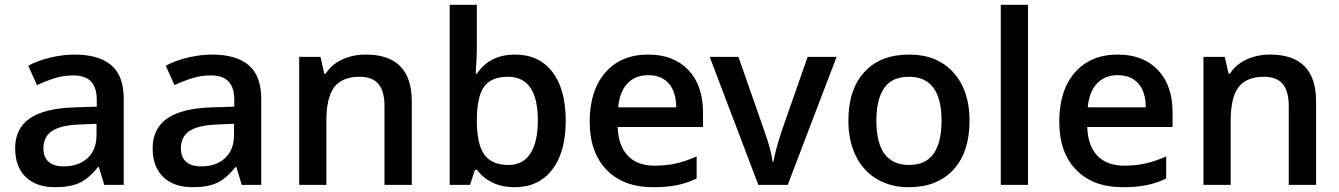

<svg xmlns="http://www.w3.org/2000/svg" viewBox="-20 -780 5650 810"><path d="M419.9 0 397 -75.2H393.1Q354 -25.9 314.5 -8.1Q274.9 9.8 212.9 9.8Q133.3 9.8 88.6 -33.2Q43.9 -76.2 43.9 -154.8Q43.9 -238.3 106 -280.8Q168 -323.2 294.9 -327.1L388.2 -330.1V-358.9Q388.2 -410.6 364 -436.3Q339.8 -461.9 289.1 -461.9Q247.6 -461.9 209.5 -449.7Q171.4 -437.5 136.2 -420.9L99.1 -502.9Q143.1 -525.9 195.3 -537.8Q247.6 -549.8 293.9 -549.8Q397 -549.8 449.5 -504.9Q502 -460 502 -363.8V0ZM249 -78.1Q311.5 -78.1 349.4 -113Q387.2 -147.9 387.2 -210.9V-257.8L317.9 -254.9Q236.8 -252 200 -227.8Q163.1 -203.6 163.1 -153.8Q163.1 -117.7 184.6 -97.9Q206.1 -78.1 249 -78.1Z M1000 0 977.1 -75.2H973.1Q934.1 -25.9 894.5 -8.1Q855 9.8 793 9.8Q713.4 9.8 668.7 -33.2Q624 -76.2 624 -154.8Q624 -238.3 686 -280.8Q748 -323.2 875 -327.1L968.3 -330.1V-358.9Q968.3 -410.6 944.1 -436.3Q919.9 -461.9 869.1 -461.9Q827.6 -461.9 789.6 -449.7Q751.5 -437.5 716.3 -420.9L679.2 -502.9Q723.1 -525.9 775.4 -537.8Q827.6 -549.8 874 -549.8Q977.1 -549.8 1029.5 -504.9Q1082 -460 1082 -363.8V0ZM829.1 -78.1Q891.6 -78.1 929.4 -113Q967.3 -147.9 967.3 -210.9V-257.8L897.9 -254.9Q816.9 -252 780 -227.8Q743.2 -203.6 743.2 -153.8Q743.2 -117.7 764.6 -97.9Q786.1 -78.1 829.1 -78.1Z M1717.3 0H1602.1V-332Q1602.1 -394.5 1576.9 -425.3Q1551.8 -456.1 1497.1 -456.1Q1424.3 -456.1 1390.6 -413.1Q1356.9 -370.1 1356.9 -269V0H1242.2V-540H1332L1348.1 -469.2H1354Q1378.4 -507.8 1423.3 -528.8Q1468.3 -549.8 1522.9 -549.8Q1717.3 -549.8 1717.3 -352.1Z M2152.8 -549.8Q2253.9 -549.8 2310.3 -476.6Q2366.7 -403.3 2366.7 -271Q2366.7 -138.2 2309.6 -64.2Q2252.4 9.8 2150.9 9.8Q2048.3 9.8 1991.7 -64H1983.9L1962.9 0H1877V-759.8H1991.7V-579.1Q1991.7 -559.1 1989.7 -519.5Q1987.8 -480 1986.8 -469.2H1991.7Q2046.4 -549.8 2152.8 -549.8ZM2123 -456.1Q2053.7 -456.1 2023.2 -415.3Q1992.7 -374.5 1991.7 -278.8V-271Q1991.7 -172.4 2022.9 -128.2Q2054.2 -84 2125 -84Q2186 -84 2217.5 -132.3Q2249 -180.7 2249 -272Q2249 -456.1 2123 -456.1Z M2735.8 9.8Q2609.9 9.8 2538.8 -63.7Q2467.8 -137.2 2467.8 -266.1Q2467.8 -398.4 2533.7 -474.1Q2599.6 -549.8 2714.8 -549.8Q2821.8 -549.8 2883.8 -484.9Q2945.8 -419.9 2945.8 -306.2V-244.1H2585.9Q2588.4 -165.5 2628.4 -123.3Q2668.5 -81.1 2741.2 -81.1Q2789.1 -81.1 2830.3 -90.1Q2871.6 -99.1 2918.9 -120.1V-26.9Q2877 -6.8 2834 1.5Q2791 9.8 2735.8 9.8ZM2714.8 -462.9Q2660.2 -462.9 2627.2 -428.2Q2594.2 -393.6 2587.9 -327.1H2833Q2832 -394 2800.8 -428.5Q2769.5 -462.9 2714.8 -462.9Z M3179.2 0 2974.1 -540H3095.2L3205.1 -226.1Q3233.4 -147 3239.3 -98.1H3243.2Q3247.6 -133.3 3277.3 -226.1L3387.2 -540H3509.3L3303.2 0Z M4070.3 -271Q4070.3 -138.7 4002.4 -64.5Q3934.6 9.8 3813.5 9.8Q3737.8 9.8 3679.7 -24.4Q3621.6 -58.6 3590.3 -122.6Q3559.1 -186.5 3559.1 -271Q3559.1 -402.3 3626.5 -476.1Q3693.8 -549.8 3816.4 -549.8Q3933.6 -549.8 4002 -474.4Q4070.3 -398.9 4070.3 -271ZM3677.2 -271Q3677.2 -84 3815.4 -84Q3952.1 -84 3952.1 -271Q3952.1 -456.1 3814.5 -456.1Q3742.2 -456.1 3709.7 -408.2Q3677.2 -360.4 3677.2 -271Z M4316.9 0H4202.1V-759.8H4316.9Z M4716.8 9.8Q4590.8 9.8 4519.8 -63.7Q4448.7 -137.2 4448.7 -266.1Q4448.7 -398.4 4514.6 -474.1Q4580.6 -549.8 4695.8 -549.8Q4802.7 -549.8 4864.7 -484.9Q4926.8 -419.9 4926.8 -306.2V-244.1H4566.9Q4569.3 -165.5 4609.4 -123.3Q4649.4 -81.1 4722.2 -81.1Q4770 -81.1 4811.3 -90.1Q4852.5 -99.1 4899.9 -120.1V-26.9Q4857.9 -6.8 4814.9 1.5Q4772 9.8 4716.8 9.8ZM4695.8 -462.9Q4641.1 -462.9 4608.2 -428.2Q4575.2 -393.6 4568.8 -327.1H4814Q4813 -394 4781.7 -428.5Q4750.5 -462.9 4695.8 -462.9Z M5532.2 0H5417V-332Q5417 -394.5 5391.8 -425.3Q5366.7 -456.1 5312 -456.1Q5239.3 -456.1 5205.6 -413.1Q5171.9 -370.1 5171.9 -269V0H5057.1V-540H5147L5163.1 -469.2H5168.9Q5193.4 -507.8 5238.3 -528.8Q5283.2 -549.8 5337.9 -549.8Q5532.2 -549.8 5532.2 -352.1Z"/></svg>

Font: Open Sans Semibold
Style: Regular
Weight: 600
Foundry: Ascender Corporation
Version: Version 1.10